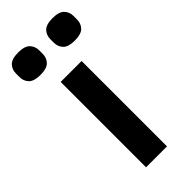

<svg xmlns="http://www.w3.org/2000/svg" viewBox="-276 -786 830 830"><g transform="rotate(-45 139.0 -371.0)"><path d="M74 0V-522H202V0ZM34 -605Q-5 -605 -21 -621.5Q-37 -638 -37 -663V-684Q-37 -709 -21 -725.5Q-5 -742 34 -742Q73 -742 89 -725.5Q105 -709 105 -684V-663Q105 -638 89 -621.5Q73 -605 34 -605ZM244 -605Q205 -605 189 -621.5Q173 -638 173 -663V-684Q173 -709 189 -725.5Q205 -742 244 -742Q283 -742 299 -725.5Q315 -709 315 -684V-663Q315 -638 299 -621.5Q283 -605 244 -605Z"/></g></svg>

Font: IBM Plex Sans Devanagari SemiBold
Style: Regular
Weight: 600
Designer: Mike Abbink, Paul van der Laan, Pieter van Rosmalen, Erin McLaughlin
Foundry: Bold Monday
Version: Version 1.1